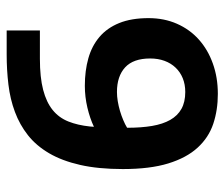

<svg xmlns="http://www.w3.org/2000/svg" viewBox="-70 -620 689 590"><g transform="rotate(90 275.0 -324.5)"><path d="M499 -356.9Q499 -281.7 486.3 -225.8Q473.6 -169.9 450.4 -130.4Q427.2 -90.8 395 -65.4Q362.8 -40 323.5 -25.4Q284.2 -10.7 239.5 -5.4Q194.8 0 147 0H73.2V-102.1H160.2Q217.3 -102.1 255.6 -112.1Q293.9 -122.1 317.6 -141.4Q341.3 -160.6 352.8 -189.5Q364.3 -218.3 368.2 -255.9L369.1 -268.1Q343.3 -255.9 310.1 -248Q276.9 -240.2 243.2 -240.2Q196.8 -240.2 158.7 -251Q120.6 -261.7 93 -285.2Q65.4 -308.6 50.3 -345.9Q35.2 -383.3 35.2 -436Q35.2 -483.9 52.5 -523.2Q69.8 -562.5 100.8 -590.3Q131.8 -618.2 174.6 -633.5Q217.3 -648.9 268.1 -648.9Q317.9 -648.9 360.1 -634.8Q402.3 -620.6 433.3 -586.7Q464.4 -552.7 481.7 -496.6Q499 -440.4 499 -356.9ZM262.2 -548.8Q238.8 -548.8 219.7 -541Q200.7 -533.2 187.3 -519Q173.8 -504.9 166.5 -485.1Q159.2 -465.3 159.2 -440.9Q159.2 -389.2 186.5 -364Q213.9 -338.9 262.2 -338.9Q275.4 -338.9 290.3 -341.3Q305.2 -343.8 320.1 -348.1Q335 -352.5 348.4 -358.2Q361.8 -363.8 372.1 -370.1Q372.1 -413.6 366.5 -446.8Q360.8 -480 347.9 -502.7Q335 -525.4 314 -537.1Q293 -548.8 262.2 -548.8Z"/></g></svg>

Font: Code New Roman
Style: Bold
Weight: 700
Monospace: yes
Designer: Sam Radian
Foundry: Code New Roman
Version: Version 1.508 October 19, 2014